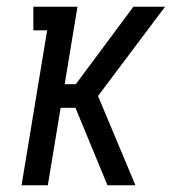

<svg xmlns="http://www.w3.org/2000/svg" viewBox="-20 -550 540 570"><path d="M44 0 120 -460H79V-530H210L172 -300H205L376 -530H470L271 -265L382 0H299L204 -230H160L122 0Z"/></svg>

Font: Iosevka Slab
Style: Italic
Weight: 400
Italic angle: -9°
Monospace: yes
Designer: Belleve Invis
Foundry: Belleve Invis
Version: Version 11.1.0; ttfautohint (v1.8.3)